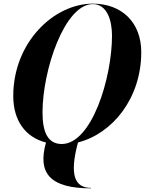

<svg xmlns="http://www.w3.org/2000/svg" viewBox="-20 -780 792 1050"><path d="M477.5 247.5C389.5 247.5 358 178.5 406.5 -1C594 -48.5 752.5 -241.5 752.5 -495C752.5 -658 645.5 -760 487.5 -760C274.5 -760 52.5 -548 52.5 -255C52.5 -122.5 117 -30 231.5 -0.5C183.5 170 256.5 250 477.5 250ZM487.5 -757.5C566.5 -757.5 592.5 -667 592.5 -585C592.5 -353 481.5 7.5 317.5 7.5C238.5 7.5 212.5 -63 212.5 -165C212.5 -397 333.5 -757.5 487.5 -757.5Z"/></svg>

Font: Bodoni* 72pt
Style: Bold Italic
Weight: 700
Italic angle: -13°
Version: Version 2.3